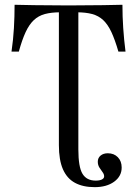

<svg xmlns="http://www.w3.org/2000/svg" viewBox="-20 -591 574 804"><path d="M233.1 -539.5Q195.2 -539.5 168.1 -532.3Q141.1 -525 121.8 -506.9Q102.4 -488.7 87.5 -456.9Q72.6 -425 58.9 -375H28.2Q35.5 -425 38.3 -473.4Q41.1 -521.8 41.1 -571Q76.6 -570.2 124.2 -569.4Q171.8 -568.5 238.7 -568.5H295.2Q362.1 -568.5 410.1 -569.4Q458.1 -570.2 492.7 -571Q492.7 -521.8 496 -473.4Q499.2 -425 505.6 -375H475.8Q461.3 -425 446.4 -456.9Q431.5 -488.7 412.1 -506.9Q392.7 -525 365.7 -532.3Q338.7 -539.5 300.8 -539.5ZM226.6 -201.6V-551.6H308.1V-201.6ZM376.6 192.7Q327.4 192.7 294 174.6Q260.5 156.5 243.5 117.7Q226.6 79 226.6 16.9V-201.6H308.1V34.7Q308.1 108.1 325.4 136.7Q342.7 165.3 380.6 165.3Q397.6 165.3 406.9 160.5Q416.1 155.6 416.1 147.6Q416.1 138.7 409.7 130.2Q403.2 121.8 396.4 110.9Q389.5 100 389.5 86.3Q389.5 70.2 401.2 60.5Q412.9 50.8 431.5 50.8Q457.3 50.8 473.4 67.3Q489.5 83.9 489.5 110.5Q489.5 146.8 458.1 169.8Q426.6 192.7 376.6 192.7Z"/></svg>

Font: Playfair 5pt SemiExpanded Light
Style: Regular
Weight: 400
Version: Version 2.203